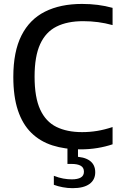

<svg xmlns="http://www.w3.org/2000/svg" viewBox="-20 -770 628 1002"><path d="M400 9.5Q318.5 9.5 253.8 -11.2Q189 -32 143.2 -77Q97.5 -122 73.5 -194Q49.5 -266 49.5 -368.5Q49.5 -500.5 92 -584.8Q134.5 -669 214.8 -709.2Q295 -749.5 408 -749.5Q450.5 -749.5 490 -744.5Q529.5 -739.5 567.5 -729V-639Q529.5 -649.5 491.8 -654.5Q454 -659.5 414 -659.5Q331 -659.5 274.8 -631.2Q218.5 -603 189.5 -539.5Q160.5 -476 160.5 -370.5Q160.5 -261.5 189.8 -198.2Q219 -135 274.2 -107.8Q329.5 -80.5 408.5 -80.5Q448.5 -80.5 486.8 -86.8Q525 -93 567.5 -107V-17Q531 -4.5 488.5 2.5Q446 9.5 400 9.5ZM359 212Q333 212 307.8 207.2Q282.5 202.5 261 194.5V147.5Q286.5 157.5 309.8 161.8Q333 166 354.5 166Q385 166 401.5 156.5Q418 147 418 126Q418 104.5 401.2 95Q384.5 85.5 353.5 85.5H332V-10H387V67L365 47.5Q418.5 47.5 447.8 68.2Q477 89 477 129Q477 168.5 446.8 190.2Q416.5 212 359 212Z"/></svg>

Font: Encode Sans SC Condensed Thin Medium
Style: Regular
Weight: 500
Version: Version 3.002